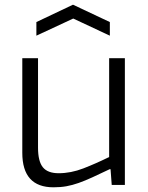

<svg xmlns="http://www.w3.org/2000/svg" viewBox="-20 -788 631 818"><path d="M135 -694 291 -768 448 -694V-636L292 -709L135 -636ZM208 10Q75 10 75 -137V-540H142V-159Q142 -101 162.5 -75.5Q183 -50 230 -50Q282 -50 335 -70.5Q388 -91 445 -119V-540H512V0H456L451 -67H447Q405 -47 373.5 -32.5Q342 -18 315 -8.5Q288 1 263 5.5Q238 10 208 10Z"/></svg>

Font: Plata Sans Light
Style: Regular
Weight: 300
Designer: Pablo Impallari, Andres Torresi, & Cristiano Sobral
Foundry: Pablo Impallari, Andres Torresi, & Cristiano Sobral
Version: Version 1.00;December 28, 2019;FontCreator 12.0.0.2547 64-bi